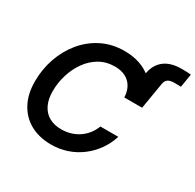

<svg xmlns="http://www.w3.org/2000/svg" viewBox="-176 -1015 1241 1220"><g transform="rotate(30 445.0 -405.0)"><path d="M604 -481.4 636.2 -677.2Q647.9 -749 694.8 -785.2Q741.7 -821.3 821.8 -821.3Q843.3 -821.3 860.4 -820.6Q877.4 -819.8 889.6 -818.4L873.5 -720.2Q864.7 -720.7 850.8 -720.9Q836.9 -721.2 826.2 -721.2Q793.9 -721.2 778.3 -710Q762.7 -698.7 758.8 -674.8L726.6 -481.4ZM341.8 10.7Q254.4 10.7 189.2 -25.1Q124 -61 88.4 -127.9Q52.7 -194.8 52.7 -287.6Q52.7 -375.5 80.8 -456.5Q108.9 -537.6 161.4 -601.3Q213.9 -665 287.6 -701.7Q361.3 -738.3 451.7 -738.3Q513.2 -738.3 564 -720.9Q614.7 -703.6 651.6 -670.2Q688.5 -636.7 708 -589.1Q727.5 -541.5 726.6 -481.4H595.7Q594.7 -514.6 583.7 -541Q572.8 -567.4 553.5 -585.4Q534.2 -603.5 507.6 -612.8Q481 -622.1 448.2 -622.1Q384.3 -622.1 335 -593.3Q285.6 -564.5 251.5 -516.1Q217.3 -467.8 199.5 -408.7Q181.6 -349.6 181.6 -289.1Q181.6 -231 201.7 -189.7Q221.7 -148.4 259 -127Q296.4 -105.5 348.6 -105.5Q383.8 -105.5 415.8 -114.7Q447.8 -124 475.1 -142.1Q502.4 -160.2 523.2 -186.3Q543.9 -212.4 556.6 -245.6H688Q670.4 -189.5 637.2 -142.6Q604 -95.7 558.6 -61.3Q513.2 -26.9 458.3 -8.1Q403.3 10.7 341.8 10.7Z"/></g></svg>

Font: Inter 24pt SemiBold
Style: Italic
Weight: 600
Italic angle: -9.3988°
Designer: Rasmus Andersson
Foundry: rsms
Version: Version 4.001;git-66647c0bb